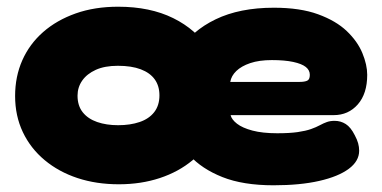

<svg xmlns="http://www.w3.org/2000/svg" viewBox="-20 -531 1137 572"><path d="M334 18Q267 18 211 -0.5Q155 -19 113 -54Q71 -89 48 -137.5Q25 -186 25 -245Q25 -303 46.5 -351.5Q68 -400 108.5 -435.5Q149 -471 205.5 -491Q262 -511 332 -511Q427 -511 496 -477Q565 -443 603 -383Q641 -323 641 -246Q641 -185 618 -136.5Q595 -88 553.5 -53.5Q512 -19 456 -0.5Q400 18 334 18ZM332 -158Q368 -158 396 -167.5Q424 -177 439.5 -197Q455 -217 455 -247Q455 -275 441 -294.5Q427 -314 399.5 -324.5Q372 -335 331 -335Q292 -335 265.5 -323Q239 -311 225 -291Q211 -271 211 -246Q211 -216 226.5 -196.5Q242 -177 269.5 -167.5Q297 -158 332 -158ZM795 21Q704 21 642.5 -3.5Q581 -28 545 -68Q509 -108 493 -154Q477 -200 477 -243Q477 -320 514 -379.5Q551 -439 622.5 -473.5Q694 -508 796 -508Q874 -508 927.5 -488.5Q981 -469 1013 -438.5Q1045 -408 1059.5 -373Q1074 -338 1074 -308Q1074 -252 1046 -220Q1018 -188 974 -188H667Q670 -175 686 -162.5Q702 -150 732 -142Q762 -134 806 -134Q843 -134 867 -137.5Q891 -141 906.5 -146.5Q922 -152 933 -158Q944 -164 954 -167.5Q964 -171 977 -171Q995 -171 1010 -161.5Q1025 -152 1037 -128Q1044 -115 1047 -104Q1050 -93 1050 -82Q1050 -51 1019 -28Q988 -5 931 8Q874 21 795 21ZM666 -287H873Q887 -287 895 -290.5Q903 -294 903 -308Q903 -322 891 -331.5Q879 -341 853.5 -346.5Q828 -352 790 -352Q752 -352 725.5 -343Q699 -334 684 -319.5Q669 -305 666 -287Z"/></svg>

Font: Fredoka SemiExpanded
Style: Bold
Weight: 700
Width: 6
Designer: Ben Nathan
Foundry: Milena B. Brandão, Ben Nathan
Version: Version 2.001